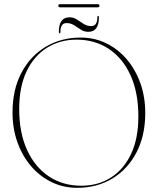

<svg xmlns="http://www.w3.org/2000/svg" viewBox="-20 -890 756 920"><path d="M367 -710Q433 -710 489.2 -682.5Q545.5 -655 587.5 -605.8Q629.5 -556.5 652.8 -490.8Q676 -425 676 -349Q676 -240 633.8 -159.2Q591.5 -78.5 517.8 -34.2Q444 10 350 10Q283.5 10 227 -17.5Q170.5 -45 128.5 -94.2Q86.5 -143.5 63.2 -209Q40 -274.5 40 -351Q40 -460.5 82.5 -541Q125 -621.5 198.8 -665.8Q272.5 -710 367 -710ZM643 -332Q643 -446 605.8 -528.5Q568.5 -611 501.8 -655.5Q435 -700 347 -700Q268 -700 205.8 -661.5Q143.5 -623 107.8 -549Q72 -475 72 -368Q72 -253.5 109.8 -171.2Q147.5 -89 214.5 -44.5Q281.5 0 370 0Q448.5 0 510.2 -38.5Q572 -77 607.5 -151.2Q643 -225.5 643 -332ZM403 -737.5Q383.5 -737.5 367.5 -748Q351.5 -758.5 335.2 -769Q319 -779.5 299 -779.5Q269.5 -779.5 269.5 -737.5Q269.5 -730.5 266 -730.5Q262 -730.5 262 -737.5Q262 -807 313 -807Q332.5 -807 348.5 -796.5Q364.5 -786 380.8 -775.5Q397 -765 417 -765Q446.5 -765 446.5 -807Q446.5 -814 450 -814Q454 -814 454 -807Q454 -737.5 403 -737.5ZM259.5 -862.5Q259.5 -870 267.5 -870H448.5Q456.5 -870 456.5 -862.5Q456.5 -855 448.5 -855H267.5Q259.5 -855 259.5 -862.5Z"/></svg>

Font: Fraunces 144pt Thin
Style: Regular
Weight: 100
Version: Version 1.000;[f99f86859]